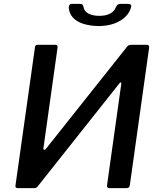

<svg xmlns="http://www.w3.org/2000/svg" viewBox="-20 -974 822 994"><path d="M266 -742Q280 -742 278 -728L205 -208Q203 -201 208 -199Q213 -197 219 -205L636 -730Q642 -738 647 -740Q652 -742 661 -742H740Q754 -742 752 -727L652 -14Q651 -7 646.5 -3.5Q642 0 634 0H548Q540 0 536.5 -3.5Q533 -7 534 -14L608 -541Q609 -546 605.5 -547Q602 -548 597 -541L176 -10Q171 -3 165.5 -1.5Q160 0 153 0H73Q58 0 60 -13L161 -729Q162 -742 174 -742ZM488 -839Q446 -840 412 -850.5Q378 -861 358 -882.5Q338 -904 336 -935Q336 -944 340 -949Q344 -954 352 -954H393Q402 -954 406 -951Q410 -948 412 -939Q416 -915 438 -903.5Q460 -892 495 -892Q527 -892 549 -903Q571 -914 580 -937Q584 -946 589.5 -950Q595 -954 604 -954H643Q651 -954 656 -950.5Q661 -947 659 -939Q653 -911 630 -888Q607 -865 571 -852Q535 -839 488 -839Z"/></svg>

Font: Libre Franklin Medium
Style: Italic
Weight: 500
Italic angle: -8°
Designer: Pablo Impallari, Rodrigo Fuenzalida, Nhung Nguyen
Foundry: Impallari Type
Version: Version 3.000